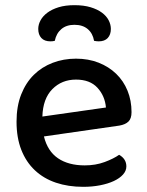

<svg xmlns="http://www.w3.org/2000/svg" viewBox="-20 -709 567 743"><path d="M150 -181Q164 -124 204.5 -96.5Q245 -69 308 -69Q350 -69 385 -82Q420 -95 441 -110Q469 -94 469 -65Q469 -48 456 -33.5Q443 -19 420.5 -8.5Q398 2 367.5 8Q337 14 302 14Q244 14 196.5 -2Q149 -18 115 -50Q81 -82 62.5 -129Q44 -176 44 -238Q44 -298 62 -343.5Q80 -389 111 -419.5Q142 -450 184 -466Q226 -482 274 -482Q322 -482 361.5 -466.5Q401 -451 429.5 -423.5Q458 -396 473.5 -358Q489 -320 489 -275Q489 -250 477 -238.5Q465 -227 442 -223ZM274 -401Q219 -401 182.5 -364Q146 -327 144 -258L390 -293Q386 -338 357 -369.5Q328 -401 274 -401ZM268 -613Q237 -613 217.5 -596.5Q198 -580 192 -551Q188 -550 184 -549.5Q180 -549 175 -549Q152 -549 140 -562Q128 -575 128 -597Q128 -614 137 -630.5Q146 -647 163.5 -660Q181 -673 207 -681Q233 -689 268 -689Q304 -689 330.5 -681Q357 -673 374.5 -660Q392 -647 400.5 -630.5Q409 -614 409 -597Q409 -575 397 -562Q385 -549 362 -549Q354 -549 344 -551Q339 -580 319.5 -596.5Q300 -613 268 -613Z"/></svg>

Font: Baloo Bhai 2 Medium
Style: Regular
Weight: 500
Designer: Supriya Tembe, Noopur Datye and Ek Type
Foundry: Ek Type
Version: Version 1.640;PS 1.000;hotconv 16.6.51;makeotf.lib2.5.65220;